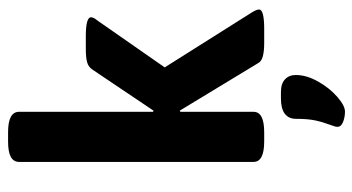

<svg xmlns="http://www.w3.org/2000/svg" viewBox="-226 -470 903 492"><g transform="rotate(-90 226.0 -223.5)"><path d="M57.6 0ZM57.6 -25.9V-626.5Q57.6 -640.6 70.3 -647.7Q83 -654.8 109.9 -654.8H133.8Q186 -654.8 186 -626.5V-283.2L189 -282.2L294.4 -439Q301.3 -449.2 313.5 -452.4Q325.7 -455.6 347.2 -455.6H379.4Q428.2 -455.6 428.2 -442.4Q428.2 -435.5 419.9 -425.8L299.8 -253.4L440.9 -29.8Q448.2 -17.6 448.2 -11.7Q448.2 1.5 398.4 1.5H362.3Q341.3 1.5 328.1 -2Q314.9 -5.4 310.1 -15.1L189 -214.8L186 -213.4V-25.9Q186 1.5 133.8 1.5H109.9Q57.6 1.5 57.6 -25.9ZM147.5 189Q147.5 183.6 152.3 171.4Q159.7 151.9 163.8 132.8Q168 113.8 168 82.5Q168 64.5 180.9 54.4Q193.8 44.4 220.2 44.4H236.8Q258.3 44.4 269.3 54.9Q280.3 65.4 280.3 82.5Q280.3 109.9 263.7 139.4Q247.1 168.9 224.4 188.7Q201.7 208.5 186.5 208.5Q172.4 208.5 159.9 203.6Q147.5 198.7 147.5 189Z"/></g></svg>

Font: Jaldi
Style: Bold
Weight: 400
Designer: Pablo Cosgaya and Nicolas Silva
Foundry: Omnibus-Type
Version: Version 1.007